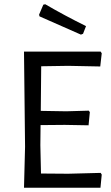

<svg xmlns="http://www.w3.org/2000/svg" viewBox="-20 -884 522 904"><path d="M166 -807 361 -721 371 -725 385 -761C316.3 -795 252.3 -829.3 193 -864L184 -862L164 -815ZM459 -62 454 -70 301 -66 173 -67 170 -200 171 -295 285 -296 397 -294 403 -356 398 -363 292 -360 172 -362 174 -572 301 -574 452 -571 459 -633 454 -641H93L98 -193L93 0H453Z"/></svg>

Font: Alegreya Sans SC
Style: Regular
Weight: 400
Designer: Juan Pablo del Peral
Foundry: Huerta Tipografica
Version: Version 1.000;PS 001.000;hotconv 1.0.70;makeotf.lib2.5.58329